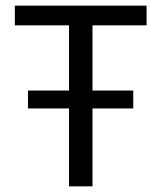

<svg xmlns="http://www.w3.org/2000/svg" viewBox="-20 -659 571 679"><path d="M78.9 -275.5V-338.8H451.3V-275.5ZM224.1 0V-625.3H307.1V0ZM32.5 -569.4V-639H498.3V-569.4Z"/></svg>

Font: Anek Latin Medium
Style: Regular
Weight: 500
Designer: Yesha Goshar
Foundry: Ek Type
Version: Version 1.003